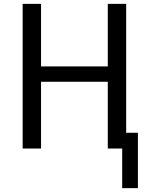

<svg xmlns="http://www.w3.org/2000/svg" viewBox="-20 -765 788 989"><path d="M96.7 0V-745.1H191.4V-422.9H535.2V-745.1H629.9V0H535.2V-343.8H191.4V0ZM609.4 -81.1H690.4V204.1H609.4Z"/></svg>

Font: Gothic A1 Medium
Style: Regular
Weight: 500
Designer: HanYang I&C Co.,Ltd.
Foundry: HanYang I&C Co.,Ltd.
Version: Version 2.50